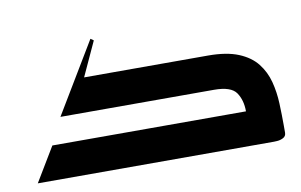

<svg xmlns="http://www.w3.org/2000/svg" viewBox="-54 -528 978 624"><g transform="rotate(-10 435.0 -216.5)"><path d="M25 0 93 -113H732Q732 -150 715 -175Q698 -200 642 -200H135L275 -433L285 -426L233 -313H642Q703 -313 742 -297Q781 -281 802.5 -253.5Q824 -226 833 -191.5Q842 -157 843.5 -119.5Q845 -82 845 -47Q845 -41 845 -35Q845 -29 845 -23Q845 -11 835 -6Q825 -1 815 -0.5Q805 0 805 0Z"/></g></svg>

Font: Reem Kufi Medium
Style: Regular
Weight: 500
Designer: Khaled Hosny
Version: Version 1.001